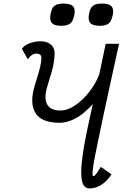

<svg xmlns="http://www.w3.org/2000/svg" viewBox="-20 -1046 689 1079"><path d="M509 -469Q484 -440 453 -414Q422 -388 386.5 -372Q351 -356 314 -356Q213 -356 179 -411.5Q145 -467 176 -568Q188 -606 195 -629.5Q202 -653 205.5 -668.5Q209 -684 210.5 -696Q212 -708 213 -721Q212 -734 204.5 -739.5Q197 -745 184 -745Q172 -745 159 -736.5Q146 -728 136 -713L103 -772Q117 -792 147 -803Q177 -814 207 -814Q244 -814 265.5 -796Q287 -778 287 -747Q287 -732 285.5 -717.5Q284 -703 280.5 -684Q277 -665 268.5 -635.5Q260 -606 246 -561Q226 -495 244.5 -460Q263 -425 320 -425Q355 -425 392 -447.5Q429 -470 462.5 -507Q496 -544 520 -589Q544 -634 554 -679ZM484 13Q451 13 441.5 -26Q432 -65 440 -137.5Q448 -210 469 -311Q490 -412 517.5 -535.5Q545 -659 574 -800H649Q617 -653 592 -540Q567 -427 550 -344.5Q533 -262 521.5 -206.5Q510 -151 505 -118Q500 -85 500 -70.5Q500 -56 504 -56Q512 -56 522.5 -71.5Q533 -87 547 -108L607 -66Q579 -25 547.5 -6Q516 13 484 13ZM540 -901Q501 -901 487 -917.5Q473 -934 481 -971Q487 -1002 503 -1014Q519 -1026 553 -1026Q593 -1026 607 -1010Q621 -994 613 -959Q606 -926 590 -913.5Q574 -901 540 -901ZM324 -901Q285 -901 271 -917.5Q257 -934 265 -971Q271 -1002 287 -1014Q303 -1026 337 -1026Q377 -1026 391 -1010Q405 -994 397 -959Q390 -926 374 -913.5Q358 -901 324 -901Z"/></svg>

Font: Victor Mono
Style: Italic
Weight: 400
Italic angle: -12°
Monospace: yes
Designer: Rune Bjørnerås
Version: Version 1.561;gftools[0.9.30]